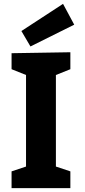

<svg xmlns="http://www.w3.org/2000/svg" viewBox="-20 -976 440 996"><path d="M345 -87V0H40V-87L115 -112V-587L40 -617V-700L345 -705V-617L270 -587V-112ZM365 -848 138 -735 91 -815 307 -956Z"/></svg>

Font: BitterBold
Style: Bold
Weight: 700
Designer: Sol Matas
Foundry: Sol Matas
Version: Version 001.001